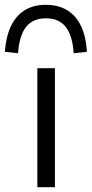

<svg xmlns="http://www.w3.org/2000/svg" viewBox="-47 -777 381 797"><path d="M108 0V-494H181V0ZM28 -556 -27 -562Q-22 -625 -1.5 -668.5Q19 -712 55.5 -734.5Q92 -757 143 -757Q195 -757 232 -734.5Q269 -712 289.5 -668.5Q310 -625 314 -562L259 -556Q254 -629 226 -665Q198 -701 144 -701Q89 -701 61 -665Q33 -629 28 -556Z"/></svg>

Font: Nunito Sans 7pt SemiExpanded Light
Style: Regular
Weight: 300
Width: 6
Designer: Vernon Adams
Foundry: Vernon Adams
Version: Version 3.101;gftools[0.9.27]